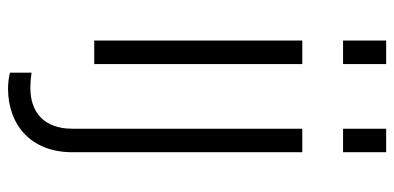

<svg xmlns="http://www.w3.org/2000/svg" viewBox="-278 -508 1005 490"><g transform="rotate(90 225.0 -262.5)"><path d="M143 -635V-745H83V-635ZM368 -635V-745H308V-635ZM143 0V-531H83V0ZM205 220C298 220 368 162 368 56V-531H308V56C308 127 267 163 204 163C191 163 178 162 165 160V215C176 218 192 220 205 220Z"/></g></svg>

Font: Plus Jakarta Sans Light
Style: Regular
Weight: 300
Designer: Gumpita Rahayu
Foundry: Tokotype
Version: Version 2.071;gftools[0.9.30]